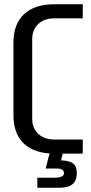

<svg xmlns="http://www.w3.org/2000/svg" viewBox="-20 -720 428 900"><path d="M340 92Q340 160 262 160H155V113H235Q280 113 280 91.5Q280 70 246 70H194L215 -11H277L266 32Q302 32 321 45Q340 58 340 92ZM368 -66V0H234Q143 0 93 -46Q43 -92 43 -181V-519Q43 -608 93 -654Q143 -700 234 -700H368V-634H234Q188 -634 159.5 -607.5Q131 -581 131 -537V-163Q131 -119 159.5 -92.5Q188 -66 234 -66Z"/></svg>

Font: Homenaje
Style: Regular
Weight: 400
Version: Version 1.002